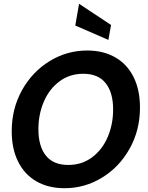

<svg xmlns="http://www.w3.org/2000/svg" viewBox="-20 -981 782 1015"><path d="M42 -287Q42 -407 96.5 -504.5Q151 -602 242.5 -658Q334 -714 441 -714Q526 -714 589 -678Q652 -642 686 -574Q720 -506 720 -413Q720 -293 665.5 -195.5Q611 -98 519.5 -42Q428 14 321 14Q236 14 173 -22Q110 -58 76 -126Q42 -194 42 -287ZM578 -402Q578 -492 538.5 -541.5Q499 -591 420 -591Q348 -591 294 -550.5Q240 -510 211.5 -443Q183 -376 183 -298Q183 -208 222.5 -158.5Q262 -109 341 -109Q413 -109 467 -149.5Q521 -190 549.5 -257Q578 -324 578 -402ZM378 -846 398 -961 567 -849 553 -770Z"/></svg>

Font: Cabin
Style: Bold Italic
Weight: 700
Italic angle: -7°
Designer: Pablo Impallari
Foundry: Pablo Impallari. http://www.impallari.com Igino Marini. http://www.ikern.com
Version: Version 2.200